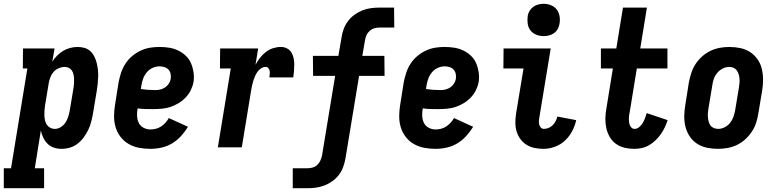

<svg xmlns="http://www.w3.org/2000/svg" viewBox="-70 -775 4090 1010"><path d="M-50 215V110H-12L74 -415H50L51 -520H217L205 -450Q216 -468 230.5 -482.5Q245 -497 262.5 -507.5Q280 -518 299.5 -523Q319 -528 338 -528Q357 -528 374.5 -523Q392 -518 405 -506Q418 -494 426 -478Q434 -462 438.5 -444.5Q443 -427 445 -409Q447 -391 446.5 -372Q446 -353 444 -334Q442 -315 439 -297L419 -177Q415 -155 409.5 -133.5Q404 -112 394 -91.5Q384 -71 370.5 -52.5Q357 -34 338.5 -19.5Q320 -5 298 1.5Q276 8 254 8Q233 8 213.5 1.5Q194 -5 180 -19Q166 -33 157.5 -51Q149 -69 145 -89L113 110H162V215ZM219 -97Q235 -97 250 -106.5Q265 -116 274.5 -130.5Q284 -145 289 -161.5Q294 -178 297 -194L317 -314Q319 -326 319.5 -337.5Q320 -349 319.5 -361Q319 -373 316.5 -384Q314 -395 308 -404Q302 -413 292 -418Q282 -423 270 -423Q255 -423 239.5 -416.5Q224 -410 213 -398Q202 -386 196 -371Q190 -356 187 -341L167 -221Q165 -207 164 -194Q163 -181 163.5 -168Q164 -155 166.5 -142.5Q169 -130 176 -119.5Q183 -109 194 -103Q205 -97 219 -97Z M721 8Q691 8 661.5 2.5Q632 -3 607 -17.5Q582 -32 564.5 -54.5Q547 -77 538.5 -104.5Q530 -132 530 -162.5Q530 -193 535 -223L554 -343Q559 -368 567 -392.5Q575 -417 589.5 -439.5Q604 -462 624.5 -479.5Q645 -497 669.5 -508.5Q694 -520 719 -524Q744 -528 768 -528Q795 -528 820 -524Q845 -520 867 -509.5Q889 -499 907 -482Q925 -465 934.5 -443Q944 -421 948 -395.5Q952 -370 948 -344Q944 -322 933.5 -300.5Q923 -279 906 -261.5Q889 -244 868 -231.5Q847 -219 825 -212Q803 -205 780 -203Q757 -201 735 -201Q714 -201 693.5 -201.5Q673 -202 654 -205Q650 -185 651 -165Q652 -145 660 -128.5Q668 -112 685 -103Q702 -94 721 -94Q735 -94 749.5 -97.5Q764 -101 777 -109.5Q790 -118 800.5 -129.5Q811 -141 818 -154L919 -108Q903 -82 882 -59Q861 -36 835 -20.5Q809 -5 779.5 1.5Q750 8 721 8ZM748 -301Q761 -301 774.5 -304.5Q788 -308 799 -315.5Q810 -323 818 -335Q826 -347 828 -360Q830 -373 827.5 -386Q825 -399 816.5 -408.5Q808 -418 795 -422Q782 -426 769 -426Q751 -426 733 -418Q715 -410 702.5 -395Q690 -380 683.5 -362.5Q677 -345 674 -327L671 -307Q689 -304 709 -302.5Q729 -301 748 -301Z M1076 0 1144 -415H1087L1088 -520H1288L1274 -434Q1284 -453 1297.5 -470.5Q1311 -488 1328.5 -501.5Q1346 -515 1366.5 -521.5Q1387 -528 1407 -528Q1425 -528 1439.5 -520.5Q1454 -513 1462.5 -499.5Q1471 -486 1474.5 -469.5Q1478 -453 1478 -436.5Q1478 -420 1476.5 -402.5Q1475 -385 1473 -368H1347Q1348 -377 1349 -385.5Q1350 -394 1348.5 -402.5Q1347 -411 1341.5 -417Q1336 -423 1327 -423Q1314 -423 1302.5 -415Q1291 -407 1283.5 -396Q1276 -385 1271 -373Q1266 -361 1262 -348.5Q1258 -336 1255.5 -323.5Q1253 -311 1251 -299L1202 0Z M1470 215V110H1549Q1562 110 1575.5 106Q1589 102 1599.5 92Q1610 82 1615.5 69Q1621 56 1624 43L1693 -376H1577L1576 -481H1710L1727 -580Q1730 -602 1738.5 -624Q1747 -646 1761.5 -665Q1776 -684 1795.5 -698Q1815 -712 1836.5 -720.5Q1858 -729 1880.5 -732Q1903 -735 1925 -735H2003L2004 -630H1925Q1912 -630 1898.5 -626Q1885 -622 1874 -612Q1863 -602 1857.5 -589Q1852 -576 1850 -563L1836 -481H1952L1953 -376H1819L1747 60Q1743 82 1735 104Q1727 126 1712.5 145Q1698 164 1678.5 178Q1659 192 1637 200.5Q1615 209 1592.5 212Q1570 215 1548 215Z M2221 8Q2191 8 2161.5 2.5Q2132 -3 2107 -17.5Q2082 -32 2064.5 -54.5Q2047 -77 2038.5 -104.5Q2030 -132 2030 -162.5Q2030 -193 2035 -223L2054 -343Q2059 -368 2067 -392.5Q2075 -417 2089.5 -439.5Q2104 -462 2124.5 -479.5Q2145 -497 2169.5 -508.5Q2194 -520 2219 -524Q2244 -528 2268 -528Q2295 -528 2320 -524Q2345 -520 2367 -509.5Q2389 -499 2407 -482Q2425 -465 2434.5 -443Q2444 -421 2448 -395.5Q2452 -370 2448 -344Q2444 -322 2433.5 -300.5Q2423 -279 2406 -261.5Q2389 -244 2368 -231.5Q2347 -219 2325 -212Q2303 -205 2280 -203Q2257 -201 2235 -201Q2214 -201 2193.5 -201.5Q2173 -202 2154 -205Q2150 -185 2151 -165Q2152 -145 2160 -128.5Q2168 -112 2185 -103Q2202 -94 2221 -94Q2235 -94 2249.5 -97.5Q2264 -101 2277 -109.5Q2290 -118 2300.5 -129.5Q2311 -141 2318 -154L2419 -108Q2403 -82 2382 -59Q2361 -36 2335 -20.5Q2309 -5 2279.5 1.5Q2250 8 2221 8ZM2248 -301Q2261 -301 2274.5 -304.5Q2288 -308 2299 -315.5Q2310 -323 2318 -335Q2326 -347 2328 -360Q2330 -373 2327.5 -386Q2325 -399 2316.5 -408.5Q2308 -418 2295 -422Q2282 -426 2269 -426Q2251 -426 2233 -418Q2215 -410 2202.5 -395Q2190 -380 2183.5 -362.5Q2177 -345 2174 -327L2171 -307Q2189 -304 2209 -302.5Q2229 -301 2248 -301Z M2790 8Q2766 8 2743 3.5Q2720 -1 2700.5 -13Q2681 -25 2667.5 -43.5Q2654 -62 2647.5 -84Q2641 -106 2641 -130Q2641 -154 2645 -179L2684 -415H2578L2579 -520H2827L2768 -162Q2766 -152 2765 -141.5Q2764 -131 2766 -121.5Q2768 -112 2774.5 -104.5Q2781 -97 2791 -97Q2803 -97 2815.5 -102Q2828 -107 2837.5 -116.5Q2847 -126 2853 -138Q2859 -150 2862 -162L2961 -143Q2955 -114 2940 -85.5Q2925 -57 2902 -35.5Q2879 -14 2849 -3Q2819 8 2790 8ZM2790 -585Q2770 -585 2751 -592.5Q2732 -600 2720.5 -615Q2709 -630 2706 -650Q2703 -670 2706 -691Q2708 -705 2716 -718Q2724 -731 2736 -739.5Q2748 -748 2762 -751.5Q2776 -755 2790 -755Q2810 -755 2828.5 -747.5Q2847 -740 2858.5 -725Q2870 -710 2873.5 -690Q2877 -670 2873 -649Q2871 -635 2863.5 -622Q2856 -609 2844 -600.5Q2832 -592 2818 -588.5Q2804 -585 2790 -585Z M3267 8Q3240 8 3215 2Q3190 -4 3170 -18.5Q3150 -33 3137.5 -54.5Q3125 -76 3119.5 -101Q3114 -126 3114.5 -152.5Q3115 -179 3120 -205L3154 -415H3091V-520H3172L3207 -735H3333L3298 -520H3441V-415H3280L3243 -188Q3241 -179 3239.5 -170Q3238 -161 3238 -152Q3238 -143 3239 -134Q3240 -125 3243 -117Q3246 -109 3252.5 -103Q3259 -97 3268 -97Q3281 -97 3292.5 -106.5Q3304 -116 3311 -128Q3318 -140 3323 -153Q3328 -166 3332 -180L3442 -143Q3436 -124 3427 -105Q3418 -86 3406 -69Q3394 -52 3378.5 -37Q3363 -22 3345 -11.5Q3327 -1 3307 3.5Q3287 8 3267 8Z M3706 8Q3677 8 3648.5 2Q3620 -4 3597 -19Q3574 -34 3558.5 -57Q3543 -80 3536 -107.5Q3529 -135 3529.5 -164.5Q3530 -194 3535 -223L3554 -343Q3559 -368 3567 -392.5Q3575 -417 3589.5 -439Q3604 -461 3624.5 -479Q3645 -497 3668.5 -508Q3692 -519 3717 -523.5Q3742 -528 3767 -528Q3796 -528 3824.5 -522Q3853 -516 3876 -501Q3899 -486 3915 -463Q3931 -440 3937.5 -412.5Q3944 -385 3944 -355.5Q3944 -326 3939 -297L3919 -177Q3915 -152 3907 -127.5Q3899 -103 3884 -81Q3869 -59 3849 -41Q3829 -23 3805.5 -12Q3782 -1 3756.5 3.5Q3731 8 3706 8ZM3708 -97Q3725 -97 3742 -105.5Q3759 -114 3770.5 -128.5Q3782 -143 3788 -160Q3794 -177 3797 -194L3817 -314Q3819 -326 3820 -338Q3821 -350 3820 -362Q3819 -374 3815.5 -385Q3812 -396 3805.5 -405Q3799 -414 3788.5 -418.5Q3778 -423 3766 -423Q3749 -423 3732 -414.5Q3715 -406 3703 -391.5Q3691 -377 3685 -360Q3679 -343 3677 -326L3657 -206Q3655 -194 3654 -182Q3653 -170 3654 -158Q3655 -146 3658 -135Q3661 -124 3667.5 -115Q3674 -106 3685 -101.5Q3696 -97 3708 -97Z"/></svg>

Font: Iosevka Curly Slab Extrabold
Style: Italic
Weight: 800
Italic angle: -9°
Monospace: yes
Designer: Belleve Invis
Foundry: Belleve Invis
Version: Version 22.1.2; ttfautohint (v1.8.4)